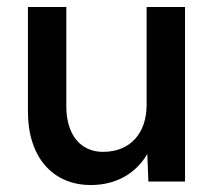

<svg xmlns="http://www.w3.org/2000/svg" viewBox="-20 -520 620 550"><path d="M240 10C313 10 369 -23 402 -79L405 0H510V-500H400V-220C400 -137 352 -85 275 -85C210 -85 170 -135 170 -215V-500H60V-200C60 -71 130 10 240 10Z"/></svg>

Font: Gully Medium
Style: Regular
Weight: 500
Designer: jaikishan Patel
Foundry: MagicType
Version: Version 1.000;Glyphs 3.2 (3242)